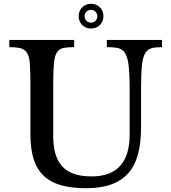

<svg xmlns="http://www.w3.org/2000/svg" viewBox="-20 -980 901 1010"><path d="M722 -310Q722 -231 706.5 -171Q691 -111 656.5 -71Q622 -31 567 -10.5Q512 10 434 10Q360 10 305 -4.5Q250 -19 213 -52.5Q176 -86 158 -140Q140 -194 140 -273V-537Q140 -611 136.5 -651Q133 -691 116 -710Q104 -723 83.5 -727.5Q63 -732 29 -732V-770H370V-732Q336 -732 315 -728Q294 -724 282 -708Q268 -690 264 -650.5Q260 -611 260 -537V-265Q260 -214 270.5 -174.5Q281 -135 305 -107.5Q329 -80 367.5 -66Q406 -52 462 -52Q562 -52 612 -107.5Q662 -163 662 -271V-512Q662 -601 655 -647Q648 -693 629 -712Q615 -725 594 -728.5Q573 -732 542 -732V-770H832V-732Q800 -732 779.5 -727Q759 -722 747 -705Q732 -684 727 -639.5Q722 -595 722 -512ZM394 -895Q394 -923 412.5 -941.5Q431 -960 459 -960Q487 -960 505.5 -941.5Q524 -923 524 -895Q524 -867 505.5 -848.5Q487 -830 459 -830Q431 -830 412.5 -848.5Q394 -867 394 -895ZM425 -895Q425 -880 434.5 -870.5Q444 -861 459 -861Q473 -861 482.5 -870.5Q492 -880 492 -895Q492 -909 482.5 -918.5Q473 -928 459 -928Q444 -928 434.5 -918.5Q425 -909 425 -895Z"/></svg>

Font: Libre Baskerville
Style: Regular
Weight: 400
Designer: Pablo Impallari, Rodrigo Fuenzalida
Foundry: Pablo Impallari, Rodrigo Fuenzalida
Version: Version 1.000; ttfautohint (v0.93) -l 8 -r 50 -G 200 -x 14 -